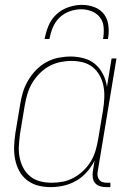

<svg xmlns="http://www.w3.org/2000/svg" viewBox="-20 -760 540 788"><path d="M188 8Q161 8 136 1.5Q111 -5 91 -20.5Q71 -36 59 -58.5Q47 -81 42 -106.5Q37 -132 38 -159Q39 -186 43 -213L63 -333Q67 -358 74.5 -382.5Q82 -407 95.5 -430Q109 -453 128 -472.5Q147 -492 170.5 -505Q194 -518 219.5 -523Q245 -528 270 -528Q298 -528 325 -520.5Q352 -513 371.5 -496Q391 -479 403 -455Q415 -431 419 -404L438 -520H458L381 -56Q379 -47 380.5 -38Q382 -29 387.5 -22Q393 -15 401.5 -12.5Q410 -10 419 -10H433V8H416Q403 8 391 4.5Q379 1 371 -8Q363 -17 361 -30Q359 -43 361 -56L368 -100Q355 -75 336 -53.5Q317 -32 292.5 -18Q268 -4 241 2Q214 8 188 8ZM192 -10Q215 -10 238.5 -14.5Q262 -19 283.5 -31Q305 -43 323 -60.5Q341 -78 353.5 -99Q366 -120 372.5 -143Q379 -166 383 -189L403 -309Q407 -333 408 -357.5Q409 -382 405 -405Q401 -428 390 -448.5Q379 -469 361.5 -483.5Q344 -498 321 -504Q298 -510 273 -510Q250 -510 226.5 -505Q203 -500 182 -488.5Q161 -477 143 -459Q125 -441 112.5 -420Q100 -399 93 -376Q86 -353 82 -330L62 -210Q59 -186 57.5 -161.5Q56 -137 60.5 -114Q65 -91 75.5 -71Q86 -51 103.5 -36.5Q121 -22 144 -16Q167 -10 192 -10ZM163 -600Q168 -627 179 -654Q190 -681 211.5 -701Q233 -721 261 -730.5Q289 -740 316 -740Q343 -740 368 -730.5Q393 -721 407.5 -701Q422 -681 425 -654Q428 -627 423 -600H403Q407 -623 405.5 -646.5Q404 -670 391 -687.5Q378 -705 357 -713.5Q336 -722 313 -722Q290 -722 266 -713.5Q242 -705 224 -687.5Q206 -670 196.5 -646.5Q187 -623 183 -600Z"/></svg>

Font: Iosevka Thin
Style: Italic
Weight: 100
Italic angle: -9°
Monospace: yes
Designer: Belleve Invis
Foundry: Belleve Invis
Version: Version 32.5.0; ttfautohint (v1.8.4)